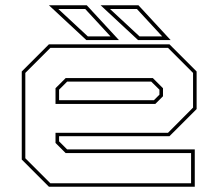

<svg xmlns="http://www.w3.org/2000/svg" viewBox="-20 -708 828 728"><path d="M622.5 -540 725.5 -437V-294.5L622.5 -191.5H204V-172L234.5 -141.5H718.5V0H165.5L62.5 -103V-437L165.5 -540ZM617 -526.5H171L76 -431.5V-108L171 -13H704.5V-127.5H229L190.5 -166V-204.5H617L712 -300V-431.5ZM559.5 -412 598 -373.5V-343L569 -314H190.5V-373.5L229 -412ZM553.5 -398.5H234.5L204 -368V-328H563.5L584.5 -349V-368ZM627 -556H503.5L361.5 -688H505ZM595 -570 499 -674H397L509 -570ZM431 -556H307.5L165.5 -688H309ZM399 -570 303 -674H201L313 -570Z"/></svg>

Font: Tourney Expanded Thin
Style: Regular
Weight: 100
Width: 7
Designer: Tyler Finck
Foundry: Etcetera Type Co
Version: Version 1.010; ttfautohint (v1.8.3)